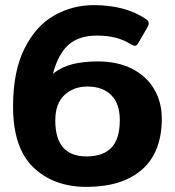

<svg xmlns="http://www.w3.org/2000/svg" viewBox="-20 -715 683 750"><path d="M31 -299Q31 -436 75.5 -525Q120 -614 191.5 -654.5Q263 -695 346 -695Q470 -695 551 -640Q561 -633 561 -624Q561 -616 555 -607L521 -548Q514 -536 507 -536Q502 -536 490 -543Q462 -560 430.5 -568Q399 -576 359 -576Q288 -576 247.5 -540Q207 -504 187 -427Q221 -454 263.5 -464.5Q306 -475 362 -475Q439 -475 495.5 -446.5Q552 -418 582 -367Q612 -316 612 -252Q612 -120 534.5 -52.5Q457 15 318 15Q190 15 110.5 -61Q31 -137 31 -299ZM448 -246Q448 -310 414.5 -343.5Q381 -377 321 -377Q268 -377 232 -344Q196 -311 196 -244Q196 -104 318 -104Q383 -104 415.5 -138.5Q448 -173 448 -246Z"/></svg>

Font: Mitr Medium
Style: Regular
Weight: 500
Designer: Thanarat Vachiruckul
Foundry: Cadson Demak
Version: Version 1.003